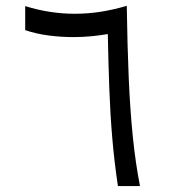

<svg xmlns="http://www.w3.org/2000/svg" viewBox="-20 -627 577 647"><path d="M377.4 0Q365.2 -81.1 358.4 -160.9Q351.6 -240.7 348.4 -326.7Q345.2 -412.6 343.3 -512.2Q317.4 -507.8 288.1 -504.9Q258.8 -502 226.6 -502Q186.5 -502 144.8 -507.3Q103 -512.7 64.9 -525.4V-606.4Q107.4 -593.3 149.2 -586.9Q190.9 -580.6 231.4 -580.6Q276.9 -580.6 320.8 -587.6Q364.7 -594.7 407.2 -607.4Q409.2 -472.2 413.8 -364Q418.5 -255.9 427.5 -167Q436.5 -78.1 451.7 0Z"/></svg>

Font: Vazir Light UI
Style: Light-UI
Weight: 300
Designer: Saber Rastikerdar
Foundry: Saber Rastikerdar
Version: Version 30.0.0